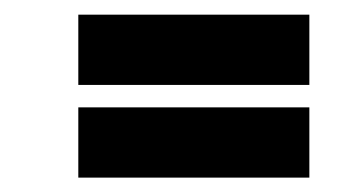

<svg xmlns="http://www.w3.org/2000/svg" viewBox="-20 -372 480 267"><path d="M88.9 -351.6H410.2V-253.9H88.9ZM88.9 -222.7H410.2V-125H88.9Z"/></svg>

Font: Puritan
Style: BoldItalic
Weight: 700
Version: 2.1